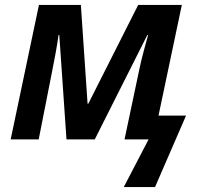

<svg xmlns="http://www.w3.org/2000/svg" viewBox="-20 -562 804 774"><path d="M479 192 579 0H482L542 -284Q550 -322 560 -358.5Q570 -395 577 -421H574L362 0H248L219 -421H216Q211 -385 204.5 -349.5Q198 -314 191 -279L136 0H23L137 -542H306L333 -144H336L537 -542H713L619 -96H730L605 192Z"/></svg>

Font: Noto Sans Display SemiBold
Style: Italic
Weight: 600
Italic angle: -12°
Designer: Monotype Design Team
Foundry: Monotype Imaging Inc.
Version: Version 2.003